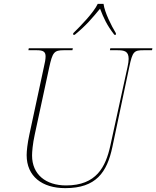

<svg xmlns="http://www.w3.org/2000/svg" viewBox="-20 -964 809 994"><path d="M359 -792V-784H367C428 -834 457 -870 498 -919C517 -870 533 -834 572 -784H580V-792C557 -830 522 -899 516 -944H486C465 -899 398 -830 359 -792ZM318 10C477 10 534 -71 562 -204L649 -616C666 -698 674 -704 724 -704H767L769 -714H551L549 -704H587C624 -704 646 -699 646 -659C646 -648 644 -634 640 -616L551 -209C527 -101 480 -4 322 -4C217 -4 146 -61 146 -159C146 -177 149 -218 160 -268L235 -616C252 -693 260 -704 310 -704H355L357 -714H129L127 -704H170C204 -704 216 -696 216 -672C216 -659 213 -640 207 -616L132 -267C122 -221 118 -182 118 -161C118 -51 198 10 318 10Z"/></svg>

Font: Noto Serif Display Thin
Style: Italic
Weight: 100
Italic angle: -12°
Designer: Monotype Design Team
Foundry: Monotype Imaging Inc.
Version: Version 2.009